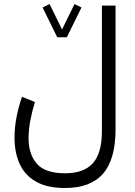

<svg xmlns="http://www.w3.org/2000/svg" viewBox="-20 -693 672 955"><path d="M264.6 -507.8 191.9 -655.8 226.6 -672.9 288.6 -546.4 350.6 -672.9 385.3 -655.8 312.5 -507.8ZM554.7 -49.3Q554.7 99.6 492.4 170.9Q430.2 242.2 303.7 242.2Q214.4 242.2 158.9 210.4Q103.5 178.7 77.9 122.3Q52.2 65.9 52.2 -8.3Q52.2 -57.6 62 -109.4Q71.8 -161.1 89.4 -211.4L153.8 -185.5Q140.1 -141.6 131.1 -95.2Q122.1 -48.8 122.1 -5.4Q122.1 74.7 163.6 121.8Q205.1 168.9 303.7 168.9Q396.5 168.9 441.7 119.1Q486.8 69.3 486.8 -40.5V-665H554.7Z"/></svg>

Font: Vazirmatn UI Light
Style: Regular
Weight: 300
Designer: Saber Rastikerdar
Foundry: Saber Rastikerdar
Version: Version 33.003